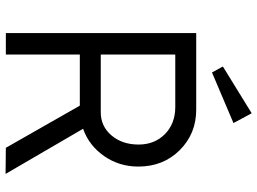

<svg xmlns="http://www.w3.org/2000/svg" viewBox="-140 -804 945 706"><g transform="rotate(90 333.0 -451.5)"><path d="M102 0V-700H384Q472 -700 532.5 -639.5Q593 -579 593 -487Q593 -417 554.5 -361.5Q516 -306 454 -284L620 1L524 0L369 -272H181V0ZM181 -349H393Q445 -349 478.5 -388.5Q512 -428 512 -488Q512 -547 473.5 -585Q435 -623 374 -623H181ZM225 -798 397 -904 433 -837 247 -758Z"/></g></svg>

Font: Easer Grotesk Light
Style: Regular
Weight: 300
Designer: Boardeaser, Bonnie Shaver-Troup, Thomas Jockin
Foundry: Lexend
Version: Version 1.008;Glyphs 3.1.2 (3151)